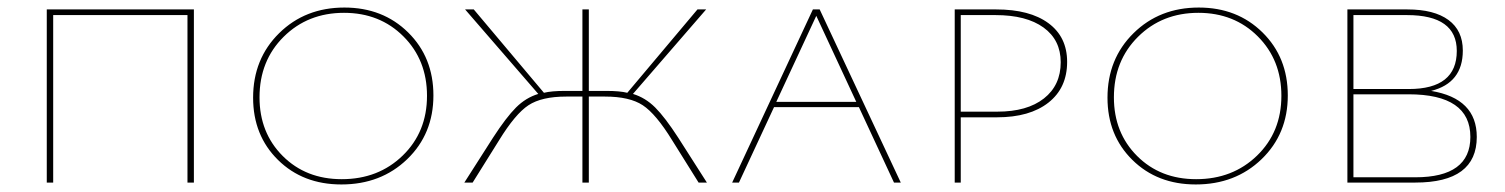

<svg xmlns="http://www.w3.org/2000/svg" viewBox="-20 -484 3991 509"><path d="M494 -459V0H477V-444H121V0H104V-459Z M885 5Q783 5 717 -60Q651 -125 651 -225Q651 -328 720 -396Q789 -464 893 -464Q995 -464 1062 -398Q1129 -332 1129 -231Q1129 -129 1059.5 -62Q990 5 885 5ZM886 -9Q983 -9 1047.5 -71.5Q1112 -134 1112 -230Q1112 -325 1049.5 -387.5Q987 -450 892 -450Q796 -450 732 -386.5Q668 -323 668 -226Q668 -132 729.5 -70.5Q791 -9 886 -9Z M1778 -119 1854 0H1832L1762 -112Q1719 -182 1684 -205Q1649 -228 1584 -228H1541V0H1524V-228H1481Q1416 -228 1381 -205Q1346 -182 1303 -112L1233 0H1211L1287 -119Q1322 -173 1348 -199Q1374 -225 1407 -235L1213 -459H1236L1422 -238Q1442 -243 1478 -243H1524V-459H1541V-243H1587Q1623 -243 1643 -238L1829 -459H1852L1658 -235Q1691 -225 1717 -199Q1743 -173 1778 -119Z M2350 0 2257 -200H2032L1939 0H1921L2135 -459H2153L2368 0ZM2038 -214H2250L2144 -442Z M2621 -459Q2710 -459 2759.5 -422.5Q2809 -386 2809 -320Q2809 -251 2759.5 -212Q2710 -173 2623 -173H2527V0H2511V-459ZM2624 -188Q2703 -188 2747.5 -223Q2792 -258 2792 -319Q2792 -378 2746.5 -411Q2701 -444 2619 -444H2527V-188Z M3150 5Q3048 5 2982 -60Q2916 -125 2916 -225Q2916 -328 2985 -396Q3054 -464 3158 -464Q3260 -464 3327 -398Q3394 -332 3394 -231Q3394 -129 3324.5 -62Q3255 5 3150 5ZM3151 -9Q3248 -9 3312.5 -71.5Q3377 -134 3377 -230Q3377 -325 3314.5 -387.5Q3252 -450 3157 -450Q3061 -450 2997 -386.5Q2933 -323 2933 -226Q2933 -132 2994.5 -70.5Q3056 -9 3151 -9Z M3774 -243Q3895 -223 3895 -121Q3895 0 3732 0H3552V-459H3711Q3782 -459 3820 -431Q3858 -403 3858 -350Q3858 -264 3774 -243ZM3710 -444H3568V-248H3715Q3842 -248 3842 -349Q3842 -444 3710 -444ZM3732 -14Q3878 -14 3878 -121Q3878 -234 3714 -234H3568V-14Z"/></svg>

Font: EauTestSC Thin
Style: Regular
Weight: 250
Designer: Christian Thalmann (Catharsis Fonts)
Version: Version 0.001;PS 000.001;hotconv 1.0.88;makeotf.lib2.5.64775